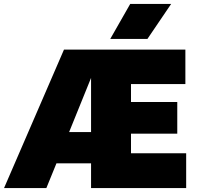

<svg xmlns="http://www.w3.org/2000/svg" viewBox="-72 -951 1012 971"><path d="M-51.5 0 251.5 -700H865.5V-526H590.5V-435H824.5V-275H590.5V-176H869.5V0H388.5V-125H213.5L162.5 0ZM277.5 -283H388.5V-557ZM485.5 -754 586.5 -931H793.5L673.5 -754Z"/></svg>

Font: Geologica Thin Roman Black
Style: Regular
Weight: 900
Version: Version 1.010;gftools[0.9.28]